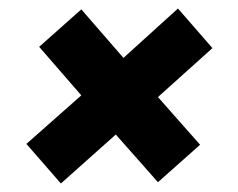

<svg xmlns="http://www.w3.org/2000/svg" viewBox="-20 -528 559 451"><path d="M270 -392 398 -508 479 -415 351 -300 450 -188 351 -100 252 -212 123 -97 42 -190 171 -304 72 -418 171 -506Z"/></svg>

Font: Qjlgwqiwhsfqbnnlvksmvfsycuq
Style: Regular
Weight: 700
Italic angle: -8°
Designer: Carrois Corporate & Edenspiekermann
Foundry: Carrois Corporate GbR & Edenspiekermann AG
Version: Version 2.001